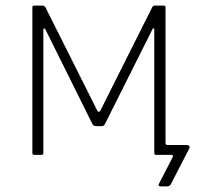

<svg xmlns="http://www.w3.org/2000/svg" viewBox="-20 -550 713 682"><path d="M551 112Q540 112 545 102L593 9Q595 4 594 2Q593 0 589 0H549V-35H568V-42Q568 -35 575 -35H643Q649 -35 652 -31.5Q655 -28 652 -22L587 104Q585 108 581.5 110Q578 112 573 112ZM101 0Q95 0 95 -6V-524Q95 -530 101 -530H131Q138 -530 142 -523L325 -158Q327 -153 330.5 -153Q334 -153 337 -158L521 -525Q523 -528 524.5 -529Q526 -530 530 -530H562Q568 -530 568 -524V-6Q568 0 562 0H534Q528 0 528 -6V-445Q528 -449 525.5 -449.5Q523 -450 521 -445L353 -110Q350 -102 341 -102H321Q311 -102 308 -110L142 -444Q140 -449 137 -449Q134 -449 134 -444V-6Q134 0 128 0Z"/></svg>

Font: Libre Franklin Thin
Style: Regular
Weight: 100
Designer: Pablo Impallari, Rodrigo Fuenzalida, Nhung Nguyen
Foundry: Impallari Type
Version: Version 3.000